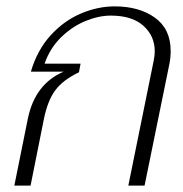

<svg xmlns="http://www.w3.org/2000/svg" viewBox="-20 -583 575 603"><path d="M68 -213Q91 -320 180 -358H77Q97 -426 139 -472Q181 -518 234 -540.5Q287 -563 340 -563Q417 -563 466.5 -527.5Q516 -492 516 -423Q516 -402 512 -382L434 0H383L463 -394Q466 -409 466 -422Q466 -470 430.5 -502Q395 -534 328 -534Q290 -534 248.5 -517Q207 -500 172 -466Q137 -432 120 -383H233L228 -356Q178 -332 154 -300Q130 -268 118 -210L76 0H25Z"/></svg>

Font: Taviraj ExtraLight
Style: Italic
Weight: 275
Italic angle: -12°
Designer: Katatrad Team
Foundry: CadsonDemak
Version: Version 1.001